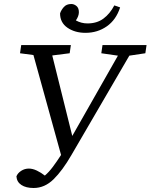

<svg xmlns="http://www.w3.org/2000/svg" viewBox="-20 -895 752 959"><path d="M486 -629 492 -670H712L706 -629L626 -617L337 -121Q292 -43 247.5 0.5Q203 44 148 44Q110 44 87 29Q64 14 62 -14Q68 -30 85.5 -41.5Q103 -53 124 -53Q143 -53 164 -43Q185 -33 204 -18Q224 -35 243.5 -61Q263 -87 285 -121L147 -620L80 -629L86 -670H334L328 -629L241 -618L341 -216L569 -617ZM407 -731Q354 -731 317 -756.5Q280 -782 280 -828Q285 -844 298.5 -859.5Q312 -875 336 -875Q350 -875 362 -865Q374 -855 374 -834Q374 -824 370 -813.5Q366 -803 359 -793Q386 -778 417 -778Q464 -778 496.5 -802Q529 -826 551 -868L580 -858Q560 -796 513.5 -763.5Q467 -731 407 -731Z"/></svg>

Font: Source Serif Pro
Style: Italic
Weight: 400
Italic angle: -12°
Designer: Frank Grießhammer
Foundry: Adobe Systems Incorporated
Version: Version 3.001;hotconv 1.0.111;makeotfexe 2.5.65597